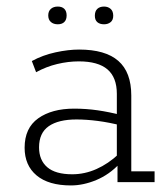

<svg xmlns="http://www.w3.org/2000/svg" viewBox="-20 -555 509 585"><path d="M196 10Q128 10 91.5 -20.5Q55 -51 55 -105Q55 -165 96.5 -194.5Q138 -224 206 -224Q242 -224 277 -219Q312 -214 351 -204L336 -196V-269Q336 -319 307.5 -343.5Q279 -368 220 -368Q188 -368 154.5 -360Q121 -352 90 -335L77 -369Q110 -387 149 -395.5Q188 -404 221 -404Q301 -404 340.5 -369.5Q380 -335 380 -264V-33H451V0H338V-60L344 -56Q313 -23 273.5 -6.5Q234 10 196 10ZM200 -24Q238 -24 274 -40Q310 -56 342 -86L336 -70V-186L352 -172Q313 -182 278 -186.5Q243 -191 213 -191Q158 -191 128.5 -170.5Q99 -150 99 -106Q99 -67 124 -45.5Q149 -24 200 -24ZM156 -481Q143 -481 135 -488Q127 -495 127 -508Q127 -521 135 -528Q143 -535 156 -535Q169 -535 176 -528Q183 -521 183 -508Q183 -495 176 -488Q169 -481 156 -481ZM297 -481Q284 -481 276.5 -487.5Q269 -494 269 -507Q269 -521 276.5 -528Q284 -535 297 -535Q309 -535 317 -528Q325 -521 325 -507Q325 -494 317 -487.5Q309 -481 297 -481Z"/></svg>

Font: Rokkitt ExtraLight
Style: Regular
Weight: 250
Version: Version 3.103